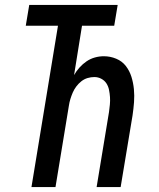

<svg xmlns="http://www.w3.org/2000/svg" viewBox="-20 -755 640 775"><path d="M107 0 214 -651H84L98 -735H455L441 -651H311L279 -452Q288 -468 301 -482.5Q314 -497 329.5 -507.5Q345 -518 363 -523Q381 -528 399 -528Q425 -528 449 -518Q473 -508 488 -488.5Q503 -469 510.5 -445Q518 -421 520.5 -395Q523 -369 521 -342.5Q519 -316 515 -289L467 0H370L420 -303Q422 -318 423.5 -333Q425 -348 424 -363Q423 -378 420 -392.5Q417 -407 409.5 -418.5Q402 -430 389 -437Q376 -444 361 -444Q347 -444 333.5 -440Q320 -436 308.5 -427Q297 -418 288 -406Q279 -394 273.5 -381Q268 -368 264 -355Q260 -342 258 -328L204 0Z"/></svg>

Font: Iosevka Aile Medium
Style: Italic
Weight: 500
Italic angle: -9°
Designer: Belleve Invis
Foundry: Belleve Invis
Version: Version 31.1.0; ttfautohint (v1.8.4)